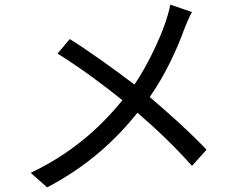

<svg xmlns="http://www.w3.org/2000/svg" viewBox="-20 -780 1040 831"><path d="M717 -760C698 -656 620 -499 562 -414C482 -475 368 -557 282 -611L229 -548C325 -489 435 -407 510 -346C411 -225 289 -116 113 -32L184 31C360 -61 482 -176 575 -292C663 -216 735 -147 811 -62L874 -132C802 -208 717 -284 628 -360C696 -457 746 -567 778 -655C786 -676 800 -709 811 -728Z"/></svg>

Font: Spoqa Han Sans Neo Regular
Style: Regular
Weight: 400
Designer: [Spoqa Han Sans Neo] Dong-huui Kim  Younghwa Kang  Yujin Lee  [Noto Sans] Ryoko NISHIZUKA  (kana & ideographs); Paul D. 
Foundry: Spoqa (http://www.spoqa-han-sans.com)
Version: Version 1.000